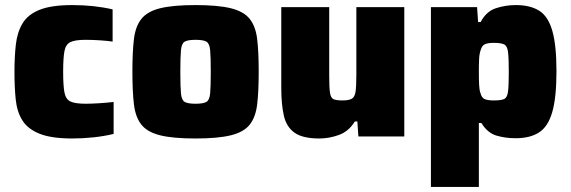

<svg xmlns="http://www.w3.org/2000/svg" viewBox="-20 -538 2251 757"><path d="M265 8Q183 8 136.5 -10.5Q90 -29 68.5 -63Q47 -97 42 -145.5Q37 -194 37 -255Q37 -314 42.5 -362.5Q48 -411 69 -446Q90 -481 136.5 -499.5Q183 -518 265 -518Q351 -518 424 -501V-374Q405 -377 374.5 -379Q344 -381 317 -381Q276 -381 257.5 -372Q239 -363 234 -336Q229 -309 229 -255Q229 -201 234 -174Q239 -147 257.5 -138Q276 -129 318 -129Q341 -129 371.5 -131Q402 -133 428 -136V-10Q391 -1 348.5 3.5Q306 8 265 8Z M751 8Q662 8 611.5 -4.5Q561 -17 537.5 -46.5Q514 -76 508 -127Q502 -178 502 -255Q502 -333 508 -383.5Q514 -434 537.5 -463.5Q561 -493 611.5 -505.5Q662 -518 751 -518Q839 -518 890 -505.5Q941 -493 964.5 -463.5Q988 -434 994 -383.5Q1000 -333 1000 -255Q1000 -178 994 -127Q988 -76 964.5 -46.5Q941 -17 890 -4.5Q839 8 751 8ZM751 -129Q781 -129 793.5 -136Q806 -143 808.5 -169.5Q811 -196 811 -255Q811 -314 808.5 -340.5Q806 -367 793.5 -374Q781 -381 751 -381Q721 -381 708.5 -374Q696 -367 693.5 -340.5Q691 -314 691 -255Q691 -196 693.5 -169.5Q696 -143 708.5 -136Q721 -129 751 -129Z M1239 8Q1173 8 1141 -15Q1109 -38 1099 -82.5Q1089 -127 1089 -191V-510H1278V-241Q1278 -193 1281 -172.5Q1284 -152 1295 -147Q1306 -142 1330 -142Q1356 -142 1367.5 -149Q1379 -156 1382 -177.5Q1385 -199 1385 -243V-510H1574V0H1393L1389 -59H1379Q1355 -20 1316.5 -6Q1278 8 1239 8Z M1679 199V-510H1861L1865 -451H1875Q1897 -493 1935 -505.5Q1973 -518 2014 -518Q2070 -518 2105.5 -496Q2141 -474 2157.5 -417Q2174 -360 2174 -257Q2174 -154 2157.5 -96.5Q2141 -39 2105.5 -16Q2070 7 2013 7Q1972 7 1937 -3.5Q1902 -14 1878 -53H1868V199ZM1927 -142Q1955 -142 1967.5 -147.5Q1980 -153 1983 -177Q1986 -201 1986 -255Q1986 -309 1983 -333Q1980 -357 1967.5 -363Q1955 -369 1927 -369Q1903 -369 1891.5 -363.5Q1880 -358 1875 -340Q1870 -326 1869 -305.5Q1868 -285 1868 -255Q1868 -224 1869 -203.5Q1870 -183 1874 -172Q1879 -152 1891.5 -147Q1904 -142 1927 -142Z"/></svg>

Font: Saira ExtraBold
Style: Regular
Weight: 800
Designer: Hector Gatti with collaboration of the Omnibus-Type team
Foundry: Omnibus-Type
Version: Version 1.100; ttfautohint (v1.8.3)